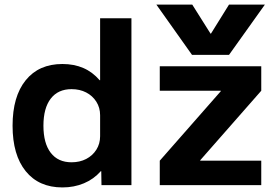

<svg xmlns="http://www.w3.org/2000/svg" viewBox="-20 -810 1218 840"><path d="M253 10Q150 10 92.5 -61Q35 -132 35 -260Q35 -388 92.5 -459Q150 -530 253 -530Q304 -530 344.5 -512.5Q385 -495 416 -459H418V-730H555V0H424L423 -61H421Q390 -26 347 -8Q304 10 253 10ZM293 -100Q329 -100 357 -114.5Q385 -129 401.5 -155Q418 -181 418 -214V-306Q418 -339 401.5 -365Q385 -391 357 -405.5Q329 -420 293 -420Q234 -420 202 -378.5Q170 -337 170 -260Q170 -183 202 -141.5Q234 -100 293 -100ZM664 -790H821L901 -663H903L982 -790H1139L982 -570H820ZM679 0V-107L946 -411V-413H679V-520H1123V-413L856 -109V-107H1123V0Z"/></svg>

Font: M PLUS 2
Style: Bold
Weight: 700
Designer: Coji Morishita
Foundry: UNDERFOREST DESIGN
Version: Version 1.001